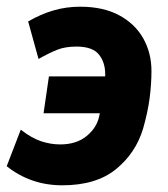

<svg xmlns="http://www.w3.org/2000/svg" viewBox="-25 -541 501 573"><path d="M161 12Q113 12 71.5 -2.5Q30 -17 -5 -45L37 -154Q69 -129 97.5 -119.5Q126 -110 155 -110Q203 -110 233.5 -135Q264 -160 271 -194Q279 -229 284 -259Q289 -289 289 -319Q289 -355 270 -378.5Q251 -402 203 -402Q169 -402 144.5 -392Q120 -382 90 -365L59 -477Q97 -499 135 -510Q173 -521 214 -521Q283 -521 330.5 -495.5Q378 -470 402.5 -426.5Q427 -383 427 -329Q427 -290 421.5 -248Q416 -206 402 -157Q380 -84 321 -36Q262 12 161 12ZM105 -203 121 -313H313L297 -203Z"/></svg>

Font: Finlandica
Style: Italic
Weight: 400
Italic angle: -8°
Designer: Niklas Ekholm, Juho Hiilivirta, Jaakko Suomalainen
Foundry: Helsinki Type Studio
Version: Version 1.064